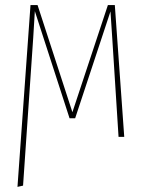

<svg xmlns="http://www.w3.org/2000/svg" viewBox="-20 -539 572 756"><path d="M432.1 -519 469.2 0H446.8L421.9 -390.1L415 -494.1L275.9 -73.2H253.9L117.2 -495.1L110.8 -390.1L70.8 191.9L48.8 196.8L100.1 -519H127.9L265.1 -97.2L404.8 -519Z"/></svg>

Font: Fira Sans Compressed Thin
Style: Regular
Weight: 100
Width: 1
Designer: Carrois Corporate & Edenspiekermann AG
Foundry: Carrois Corporate GbR & Edenspiekermann AG
Version: Version 4.203;PS 004.203;hotconv 1.0.88;makeotf.lib2.5.64775